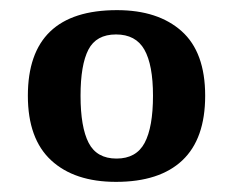

<svg xmlns="http://www.w3.org/2000/svg" viewBox="-20 -739 460 379"><path d="M209 -380Q127 -380 81 -422.5Q35 -465 35 -550Q35 -719 211 -719Q292 -719 338.5 -677.5Q385 -636 385 -550Q385 -465 340 -422.5Q295 -380 209 -380ZM210 -426Q249 -426 265.5 -457Q282 -488 282 -550Q282 -611 265 -641Q248 -671 209 -671Q170 -671 154.5 -641Q139 -611 139 -550Q139 -488 155 -457Q171 -426 210 -426Z"/></svg>

Font: Noto Serif Hentaigana SemiBold
Style: Regular
Weight: 600
Designer: Kazuhiro Yamada
Foundry: nipponia
Version: Version 1.000; ttfautohint (v1.8.4.7-5d5b)